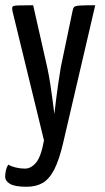

<svg xmlns="http://www.w3.org/2000/svg" viewBox="-24 -520 401 733"><path d="M77.5 193Q32.7 193 14.2 182Q-4.3 171 -4.3 153.9Q-4.3 142.4 -1.2 129.4Q2 116.3 7.6 108.4Q18 115.1 35.8 119.4Q53.6 123.7 71.4 123.7Q94.6 123.7 113.8 100.7Q132.9 77.7 143.9 16L23.6 -477.7Q21.3 -489.2 23.5 -493.8Q25.6 -498.4 43.2 -499.2Q60.8 -500 102.6 -500L156.6 -261.5Q163 -231.3 167.8 -200.3Q172.7 -169.4 176 -142.9Q179.4 -116.5 181.6 -100.3Q183.8 -84.1 183.8 -84.1Q183.8 -84.1 185.4 -100.3Q187.1 -116.5 190.5 -142.6Q193.8 -168.7 198.3 -200.2Q202.9 -231.6 207.9 -262.2L252.6 -476.4Q254.6 -488.5 258.9 -493.1Q263.1 -497.7 280.9 -498.9Q298.7 -500 339.6 -500L216.7 27.2Q202 90.1 183.4 126.6Q164.8 163 139.5 178Q114.2 193 77.5 193Z"/></svg>

Font: Yanone Kaffeesatz ExtraLight
Style: Regular
Weight: 200
Designer: Yanone (Cyrillic: Daniel Pouzeot, Huerta Tipografica, and Cyreal)
Foundry: Yanone
Version: Version 2.003